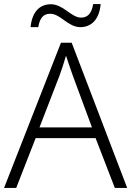

<svg xmlns="http://www.w3.org/2000/svg" viewBox="-20 -928 648 948"><path d="M131 -794H169C177 -844 198 -860 228 -860C279 -860 315 -794 377 -794C434 -794 471 -836 477 -908H440C432 -858 410 -841 380 -841C332 -841 293 -907 231 -907C174 -907 138 -867 131 -794ZM547 0H608L334 -717H281L0 0H60L156 -246H452ZM339 -556 434 -299H175L274 -555C283 -580 296 -618 306 -653C316 -622 332 -575 339 -556Z"/></svg>

Font: Noto Sans Gujarati UI Light
Style: Regular
Weight: 300
Designer: Jelle Bosma - Monotype Design Team, Universal Thirst
Foundry: Monotype Imaging Inc.
Version: Version 2.106